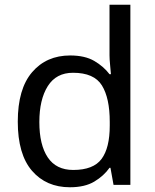

<svg xmlns="http://www.w3.org/2000/svg" viewBox="-20 -780 655 810"><path d="M275 10Q175 10 115 -59.5Q55 -129 55 -267Q55 -405 115.5 -475.5Q176 -546 276 -546Q338 -546 377.5 -523Q417 -500 442 -467H448Q447 -480 444.5 -505.5Q442 -531 442 -546V-760H530V0H459L446 -72H442Q418 -38 378 -14Q338 10 275 10ZM289 -63Q374 -63 408.5 -109.5Q443 -156 443 -250V-266Q443 -366 410 -419.5Q377 -473 288 -473Q217 -473 181.5 -416.5Q146 -360 146 -265Q146 -169 181.5 -116Q217 -63 289 -63Z"/></svg>

Font: Noto Sans Ol Chiki
Style: Regular
Weight: 400
Designer: Monotype Design Team, Lewis McGuffie
Foundry: Monotype Imaging Inc.
Version: Version 2.003